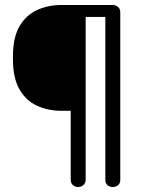

<svg xmlns="http://www.w3.org/2000/svg" viewBox="-20 -751 576 771"><path d="M294 0Q282 0 273 -7.5Q264 -15 264 -30V-306H228Q173 -306 128.5 -326.5Q84 -347 58 -392.5Q32 -438 32 -513V-525Q32 -600 58 -645Q84 -690 128.5 -710.5Q173 -731 228 -731H433Q444 -731 453.5 -723.5Q463 -716 463 -701V-29Q463 -14 453.5 -7Q444 0 433 0Q421 0 412 -7Q403 -14 403 -29V-683H324V-30Q324 -15 314.5 -7.5Q305 0 294 0Z"/></svg>

Font: Dosis Medium
Style: Regular
Weight: 500
Designer: EdgarTolentino, PabloImpallari, IginoMarini
Foundry: EdgarTolentino, PabloImpallari, IginoMarini
Version: Version 3.001; ttfautohint (v1.8.2)